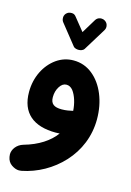

<svg xmlns="http://www.w3.org/2000/svg" viewBox="-141 -714 744 1094"><g transform="rotate(15 231.5 -167.0)"><path d="M336.9 -640.6C330.6 -644.5 324.2 -646.5 316.9 -646.5C311 -646.5 293.9 -646 282.7 -628.4L231.4 -543.9L171.4 -618.2C159.2 -635.3 144.5 -632.8 141.1 -632.8C131.8 -632.8 124 -629.9 117.2 -624.5C101.1 -611.3 103 -596.7 103 -593.3C103 -584.5 105.5 -576.7 110.8 -569.8L204.6 -452.1C212.9 -441.9 227.5 -440.4 235.4 -440.4C245.1 -440.4 260.7 -442.9 268.6 -455.1L349.6 -586.9C353.5 -593.3 355.5 -599.6 355.5 -606.4C355.5 -612.8 354.5 -629.4 336.9 -640.6ZM225.1 -375C188.5 -375 155.3 -364.3 125 -343.3C64.5 -300.3 25.4 -224.6 25.4 -136.2C25.4 -12.7 99.6 48.8 231.9 48.8C239.3 48.8 247.1 48.3 255.4 47.9C218.3 98.6 156.7 139.6 72.8 163.1C34.2 174.3 12.2 206.5 12.2 235.4C12.2 240.2 12.7 245.1 13.7 250C17.1 270 26.4 285.2 41.5 295.4C56.6 305.7 71.3 311 85.4 311C90.3 311 95.2 310.5 100.1 309.6C189.9 292 274.4 245.1 337.9 175.8C401.4 106.4 439.9 16.6 439.9 -85C439.9 -138.2 430.7 -187 412.6 -231C394.5 -274.9 369.1 -310.1 336.9 -335.9C304.7 -361.8 267.6 -375 225.1 -375ZM164.1 -142.6C164.1 -166.5 169.9 -187 181.2 -204.6C192.4 -222.2 205.6 -231 221.7 -231C236.3 -231 249 -224.1 259.8 -210.9C280.8 -183.6 293.9 -139.2 296.4 -96.7C277.3 -92.3 255.4 -87.9 230.5 -87.9C187 -87.9 164.1 -101.6 164.1 -142.6Z"/></g></svg>

Font: Mikhak ExtraBold
Style: Regular
Weight: 800
Designer: Amin Abedi
Version: Version 3.2